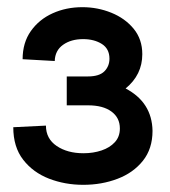

<svg xmlns="http://www.w3.org/2000/svg" viewBox="-20 -746 474 535"><path d="M212 -231Q161 -231 116.5 -248.2Q72 -265.5 44.5 -301Q17 -336.5 17 -391.5L108 -396Q108 -359.5 138 -339.2Q168 -319 212.5 -319Q240 -319 263 -326.8Q286 -334.5 300 -349.8Q314 -365 314 -388Q314 -418 290.5 -435.2Q267 -452.5 225.5 -452.5H166V-533H225Q256.5 -533 270.8 -547.2Q285 -561.5 285 -582.5Q285 -610 263.8 -623.5Q242.5 -637 211.5 -637Q178 -637 155.8 -621.2Q133.5 -605.5 132.5 -576L43 -581Q43 -627 66 -659.5Q89 -692 126.8 -709Q164.5 -726 209.5 -726Q252 -726 290.2 -710.5Q328.5 -695 352.5 -665.8Q376.5 -636.5 376.5 -595Q376.5 -537.5 330 -499.5Q403.5 -461 405 -381.5Q405 -331.5 378.2 -298Q351.5 -264.5 307.5 -247.8Q263.5 -231 212 -231Z"/></svg>

Font: Acari Sans
Style: Bold
Weight: 700
Designer: Alfredo Marco Pradil and Stefan Peev (font) & Cristiano Sobral (main changes)
Foundry: Alfredo Marco Pradil and Stefan Peev (font) & Cristiano Sobral (main changes)
Version: Version 1.063; ttfautohint (v1.8.3)